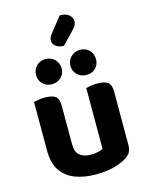

<svg xmlns="http://www.w3.org/2000/svg" viewBox="-136 -1003 845 1101"><g transform="rotate(-15 287.0 -452.5)"><path d="M58 -187V-259H206V-188Q206 -142 229.5 -122Q253 -102 296 -102Q323 -102 341 -107Q359 -112 368 -117V-259H517V-99Q517 -75 507.5 -58Q498 -41 477 -28Q445 -8 398.5 3.5Q352 15 295 15Q224 15 170.5 -6Q117 -27 87.5 -71.5Q58 -116 58 -187ZM517 -214H368V-478Q378 -481 396 -484Q414 -487 435 -487Q478 -487 497.5 -472.5Q517 -458 517 -417ZM206 -214H58V-478Q67 -481 85 -484Q103 -487 124 -487Q167 -487 186.5 -472.5Q206 -458 206 -417ZM261 -624Q261 -593 239.5 -571.5Q218 -550 184 -550Q151 -550 130 -571.5Q109 -593 109 -624Q109 -655 130 -677Q151 -699 184 -699Q218 -699 239.5 -677Q261 -655 261 -624ZM465 -624Q465 -593 444.5 -571.5Q424 -550 389 -550Q357 -550 335 -571.5Q313 -593 313 -624Q313 -655 335 -677Q357 -699 389 -699Q424 -699 444.5 -677Q465 -655 465 -624ZM258 -831 329 -920Q366 -920 384 -903.5Q402 -887 402 -867Q402 -851 394 -839Q386 -827 370 -810L307 -745Q277 -745 259.5 -759.5Q242 -774 242 -792Q242 -801 245.5 -810Q249 -819 258 -831Z"/></g></svg>

Font: Baloo Bhaijaan 2
Style: Bold
Weight: 700
Designer: Sanskriti Dholi, Noopur Datye and Ek Type
Foundry: Ek Type
Version: Version 1.701